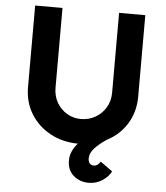

<svg xmlns="http://www.w3.org/2000/svg" viewBox="-60 -754 875 1014"><g transform="rotate(5 377.5 -247.0)"><path d="M448 207Q400 207 367 178Q334 149 334 99Q334 72 344.5 49Q355 26 373 6Q290 5 225 -31Q160 -67 122.5 -128.5Q85 -190 85 -269V-701H230V-278Q230 -234 250 -199.5Q270 -165 303.5 -145Q337 -125 377 -125Q420 -125 454.5 -145Q489 -165 509.5 -199.5Q530 -234 530 -278V-701H669V-269Q669 -189 630.5 -126Q592 -63 526 -29Q486 -3 461.5 23.5Q437 50 437 78Q437 95 445 104.5Q453 114 468 114Q487 114 502 90L566 136Q553 164 520.5 185.5Q488 207 448 207Z"/></g></svg>

Font: Lexend SemiBold
Style: Regular
Weight: 600
Designer: Bonnie Shaver-Troup, Thomas Jockin
Foundry: Lexend
Version: Version 1.005; ttfautohint (v1.8.3)